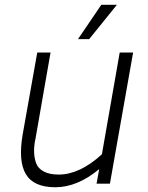

<svg xmlns="http://www.w3.org/2000/svg" viewBox="-20 -770 619 805"><path d="M470.2 -750 354 -606H307.1L404.8 -750ZM481.9 -549.8H538.1L440.9 0H384.8L396 -61Q304.2 15.1 211.9 15.1Q121.1 15.1 88.4 -39.8Q55.7 -94.7 75.2 -207L136.2 -549.8H191.9L128.9 -189Q122.1 -159.7 123 -132.3Q124 -105 132.1 -84.2Q140.1 -63.5 163.8 -50.8Q187.5 -38.1 226.1 -38.1Q314 -38.1 407.2 -123Z"/></svg>

Font: Stilu Light
Style: Italic
Weight: 300
Italic angle: -10°
Designer: Genilson Lima Santos
Foundry: Genilson Lima Santos
Version: Version 1.200;PS 001.200;hotconv 1.0.88;makeotf.lib2.5.64775